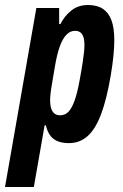

<svg xmlns="http://www.w3.org/2000/svg" viewBox="-56 -559 489 766"><path d="M-36 187 89 -527H180V-463H185Q201 -495 228.5 -517Q256 -539 295 -539Q331 -539 354 -524Q377 -509 388.5 -478.5Q400 -448 400 -399Q400 -371 396.5 -336Q393 -301 386 -259Q370 -164 347.5 -104Q325 -44 293.5 -16Q262 12 219 12Q191 12 172 3.5Q153 -5 142.5 -21Q132 -37 127 -59H122L79 187ZM184 -99Q203 -99 216.5 -112.5Q230 -126 241 -156Q252 -186 261 -235Q270 -284 274 -311Q278 -338 279.5 -353Q281 -368 281 -378Q281 -398 277 -410.5Q273 -423 265 -429.5Q257 -436 243 -436Q224 -436 209 -420.5Q194 -405 183 -375Q172 -345 164 -299Q156 -252 151.5 -225.5Q147 -199 145.5 -184.5Q144 -170 144 -160Q144 -139 148.5 -125.5Q153 -112 162 -105.5Q171 -99 184 -99Z"/></svg>

Font: Archivo ExtraCondensed
Style: Bold Italic
Weight: 700
Width: 2
Italic angle: -10°
Designer: Hector Gatti
Foundry: Omnibus-Type
Version: Version 2.001